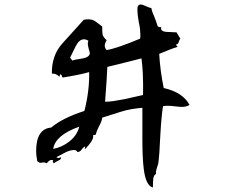

<svg xmlns="http://www.w3.org/2000/svg" viewBox="-20 -765 1040 855"><path d="M661 70Q629 62 620 -14Q614 -61 614 -147V-285Q590 -283 566 -279Q542 -275 517 -267L435 -241Q434 -225 420 -201Q409 -179 407 -166Q404 -164 394 -163Q395 -161 395 -156Q395 -139 360 -102Q356 -103 358 -107L360 -113Q353 -112 344.5 -100Q336 -88 325 -88Q321 -97 309 -97Q302 -97 290.5 -94Q279 -91 265 -83L231 -65L239 -61Q248 -63 251 -65Q254 -56 242 -51Q224 -42 220 -38Q212 -44 217 -52Q207 -54 201.5 -50.5Q196 -47 192 -42Q189 -39 187 -38Q180 -42 174 -42Q171 -42 167.5 -41Q164 -40 161 -40Q154 -40 146 -47Q144 -58 142.5 -69.5Q141 -81 141 -93Q141 -191 208 -197Q259 -240 356 -271Q379 -363 377 -444Q341 -433 261 -420Q256 -420 255.5 -426.5Q255 -433 248 -434Q247 -434 245 -423Q229 -439 211 -437Q210 -474 221 -508.5Q232 -543 259 -573L353 -677Q358 -678 363.5 -678.5Q369 -679 373 -679Q392 -679 406 -669Q407 -669 435 -647Q435 -634 435.5 -624.5Q436 -615 437 -610Q442 -597 455 -586Q438 -559 455 -542Q502 -550 604 -593Q605 -598 605 -602.5Q605 -607 605 -612Q605 -622 603.5 -635.5Q602 -649 598 -666Q592 -701 592 -718Q592 -723 592 -727Q592 -731 593 -735Q597 -745 607 -745Q614 -745 630 -737.5Q646 -730 654 -729Q657 -712 667 -691Q672 -678 675.5 -668.5Q679 -659 681 -651Q683 -643 698 -644Q696 -637 699 -632Q704 -624 722 -623L766 -621L783 -593Q778 -586 775 -576Q774 -569 763 -566Q763 -565 766 -562Q771 -559 770 -556Q756 -552 735.5 -544Q715 -536 689 -525Q691 -488 696 -450Q701 -412 709 -373Q794 -354 824 -298Q811 -289 790 -289Q780 -289 759.5 -291.5Q739 -294 728 -294Q722 -294 716.5 -293.5Q711 -293 706 -292Q699 -252 694 -164Q690 -73 685 -38Q684 -36 682.5 -29.5Q681 -23 677 -12Q673 1 675 9Q664 16 662.5 31.5Q661 47 661 63Q661 68 661 70ZM448 -312Q465 -312 486 -315Q507 -318 532 -323Q554 -328 575 -332.5Q596 -337 617 -342Q618 -395 616 -436Q614 -477 610 -505Q585 -498 547 -489Q509 -480 458 -467Q457 -442 454.5 -403.5Q452 -365 448 -312ZM302 -495Q308 -499 349 -505Q374 -509 380 -525Q381 -526 377 -542Q376 -543 376 -544Q371 -562 371 -571Q371 -579 374 -583Q364 -590 354 -590Q332 -590 316 -557L292 -508Q296 -505 302 -495ZM217 -102Q256 -109 289.5 -135.5Q323 -162 333 -201Q226 -163 217 -102Z"/></svg>

Font: Yuji Hentaigana Akebono
Style: Regular
Weight: 400
Designer: Kataoka Yuji
Foundry: Kinuta Font Factory
Version: Version 3.002